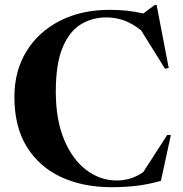

<svg xmlns="http://www.w3.org/2000/svg" viewBox="-20 -768 762 800"><path d="M466.5 -16Q495 -16 522.8 -24.2Q550.5 -32.5 577 -51L676.5 -205.5H692L650.5 -14.5Q597 0.5 549.2 6.2Q501.5 12 444.5 12Q326 12 234.8 -30.2Q143.5 -72.5 91.8 -156Q40 -239.5 40 -364.5Q40 -472 90 -553.8Q140 -635.5 229.5 -681.2Q319 -727 436.5 -727Q475 -727 507.8 -723.5Q540.5 -720 577.5 -712L625 -747.5H632.5L683 -485L667.5 -481.5L568 -641.5Q529 -672 494.2 -683.8Q459.5 -695.5 422.5 -695.5Q364.5 -695.5 316.8 -666.5Q269 -637.5 240.8 -570Q212.5 -502.5 212.5 -386.5Q212.5 -269 247.2 -186Q282 -103 339.8 -59.5Q397.5 -16 466.5 -16Z"/></svg>

Font: Newsreader 72pt SemiBold
Style: Regular
Weight: 600
Designer: Hugues Gentile
Foundry: Production Type
Version: Version 1.003; ttfautohint (v1.8.3)